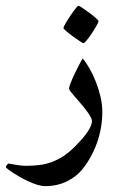

<svg xmlns="http://www.w3.org/2000/svg" viewBox="-73 -405 405 651"><path d="M273.9 -25.4Q273.9 0.5 269.5 26.6Q265.1 52.7 256.3 77.9Q247.6 103 234.6 126.5Q221.7 149.9 205.1 170.4Q195.8 181.6 183.1 191.7Q170.4 201.7 154.8 209.5Q139.2 217.3 120.4 221.7Q101.6 226.1 80.1 226.1Q68.4 226.1 54 221.7Q39.6 217.3 24.9 210.7Q10.3 204.1 -3.9 196Q-18.1 188 -29.1 180.9Q-40 173.8 -46.6 168.5Q-53.2 163.1 -53.2 161.6Q-53.2 158.7 -49.6 154.1Q-45.9 149.4 -43.5 149.4Q-43 149.4 -37.1 150.6Q-31.2 151.9 -22.7 153.3Q-14.2 154.8 -3.9 156Q6.3 157.2 16.6 157.2Q39.6 157.2 60.8 154.5Q82 151.9 102.1 144.5Q122.1 137.2 141.4 124.8Q160.6 112.3 180.2 92.8Q211.4 61.5 225.1 40.3Q238.8 19 238.8 5.9Q238.8 -1 232.9 -11Q227.1 -21 218.5 -32.2Q210 -43.5 200 -54.9Q189.9 -66.4 181.4 -76.4Q172.9 -86.4 167 -93.8Q161.1 -101.1 161.1 -104Q161.1 -108.4 164.3 -117.7Q167.5 -127 172.4 -138.2Q177.2 -149.4 183.1 -161.1Q189 -172.9 194.1 -182.9Q199.2 -192.9 202.9 -199.5Q206.5 -206.1 207.5 -207Q219.2 -192.9 231 -172.1Q242.7 -151.4 252.2 -127.2Q261.7 -103 267.8 -76.9Q273.9 -50.8 273.9 -25.4ZM261.2 -333Q261.2 -331.1 258.1 -325Q254.9 -318.8 250 -310.5Q245.1 -302.2 239 -293Q232.9 -283.7 227.3 -276.1Q221.7 -268.6 216.8 -263.4Q211.9 -258.3 210 -258.3Q208.5 -258.3 197.5 -265.4Q186.5 -272.5 174.3 -281.5Q162.1 -290.5 152.1 -299.1Q142.1 -307.6 142.1 -310.1Q142.1 -312 145.3 -318.4Q148.4 -324.7 153.6 -333Q158.7 -341.3 164.8 -350.6Q170.9 -359.9 176.5 -367.4Q182.1 -375 186.5 -380.1Q190.9 -385.3 192.9 -385.3Q195.8 -385.3 206.8 -377.9Q217.8 -370.6 230 -361.6Q242.2 -352.5 251.7 -344Q261.2 -335.4 261.2 -333Z"/></svg>

Font: Scheherazade
Style: Bold
Weight: 700
Version: Version 2.100 (build 932/914)